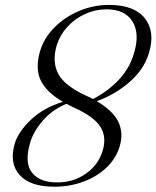

<svg xmlns="http://www.w3.org/2000/svg" viewBox="-20 -730 621 762"><path d="M195 11Q99 11 57.5 -36Q16 -83 38.5 -160.5Q52.5 -206.5 101.8 -254Q151 -301.5 229.5 -326Q163 -365 141.2 -411.8Q119.5 -458.5 138.5 -525.5Q153.5 -577.5 194.5 -619.5Q235.5 -661.5 292.8 -686Q350 -710.5 413.5 -710.5Q512.5 -710.5 554.8 -657.5Q597 -604.5 571 -519Q552 -455 494.5 -404.8Q437 -354.5 364 -328.5Q429 -290 449.8 -246.2Q470.5 -202.5 455.5 -150.5Q441.5 -102.5 404 -66.2Q366.5 -30 312.5 -9.5Q258.5 11 195 11ZM321 -350.5Q336 -344 349 -337Q406 -366 449.5 -411.2Q493 -456.5 511 -516Q536 -596.5 505.8 -644.8Q475.5 -693 402.5 -693Q358 -693 317.2 -674.2Q276.5 -655.5 247 -623Q217.5 -590.5 205 -550Q186 -484.5 211.2 -437Q236.5 -389.5 321 -350.5ZM100 -164.5Q76 -84.5 106.8 -45.2Q137.5 -6 206.5 -6Q271.5 -6 321 -40.8Q370.5 -75.5 387.5 -132Q404 -187 378.2 -227.2Q352.5 -267.5 273.5 -303Q257.5 -310.5 243.5 -318Q186.5 -294 149.5 -250.8Q112.5 -207.5 100 -164.5Z"/></svg>

Font: Fraunces 72pt Light
Style: Italic
Weight: 300
Italic angle: -16°
Version: Version 1.000;[b76b70a41]